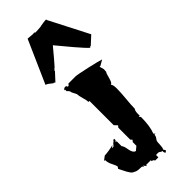

<svg xmlns="http://www.w3.org/2000/svg" viewBox="-398 -1188 1275 1275"><g transform="rotate(-45 239.0 -550.5)"><path d="M187.5 -1140.6 235.4 -1136.7Q240.7 -1136.7 246.6 -1138.2L252.4 -1132.8Q271.5 -1132.8 306.6 -1135.7L305.7 -1136.7Q348.1 -1144 358.4 -1144L366.7 -1143.1L363.8 -1140.6L506.8 -862.3L449.2 -809.1L446.3 -811L438.5 -803.7Q420.4 -818.4 364 -884.5Q307.6 -950.7 274.9 -991.2Q211.4 -914.1 178.2 -877.4L176.3 -877.9L162.1 -862.3L164.1 -860.4L111.8 -803.7L104 -811L100.6 -809.1Q99.6 -809.6 93.8 -814.2Q87.9 -818.8 83.3 -822.5Q78.6 -826.2 72.8 -830.6Q59.1 -839.4 54.2 -839.4ZM245.6 -1139.6Q245.6 -1139.6 247.6 -1139.6L246.6 -1138.2Q246.6 -1139.2 245.6 -1139.6ZM244.1 -1140.6 245.6 -1139.6Q244.1 -1139.6 244.1 -1140.6ZM393.6 -670.4 402.3 -638.7 400.4 -613.8Q396 -613.3 391.1 -593.5Q386.2 -573.7 379.2 -554Q372.1 -534.2 361.8 -534.2Q372.6 -522.9 372.6 -487.3Q372.6 -451.7 367.2 -396Q361.8 -340.3 361.8 -308.6Q352.1 -296.9 352.1 -269V-251.5H341.8L352.1 -240.7Q352.1 -154.3 332 -104.5L341.8 -93.8H332Q332 -80.1 324.2 -69.8Q316.4 -59.6 314 -53.7Q311.5 -47.9 311 -22.2Q310.5 3.4 303.2 18.6L313 30.8L303.2 42.5Q292.5 42.5 292.5 18.6H283.7Q273.9 7.8 261.2 7.8L244.1 8.8V30.8H214.8L205.6 18.6H195.3V8.8H149.9V18.6L132.8 -2.9V8.8L124 -2.9Q86.4 -2.9 72.5 -9Q58.6 -15.1 52.5 -19Q46.4 -22.9 39.1 -33.7Q31.7 -44.4 27.8 -51.5Q23.9 -58.6 15.4 -75.9Q6.8 -93.3 1 -104.5L9.8 -116.2Q9.8 -127.4 -4.6 -154.5Q-19 -181.6 -19 -207H-28.8L1 -229.5Q14.6 -229.5 43.9 -234.1Q73.2 -238.8 86.4 -243.2L69.3 -229.5H79.1Q85.9 -229.5 93 -240.5Q100.1 -251.5 106 -251.5L114.7 -263.2H124V-251.5L114.7 -240.7H124V-194.8Q134.8 -181.6 138.7 -155.3Q145.5 -108.4 168.5 -104.5L195.3 -127V-161.1L205.6 -173.3L195.3 -184.1V-296.9L205.6 -308.6L185.5 -330.1V-557.6H176.3Q176.3 -573.2 167.5 -602.5Q158.7 -631.8 158.7 -647.9L141.6 -682.1Q141.6 -696.8 124 -710.9V-726.6H114.7Q129.9 -738.3 134.8 -738.3Q149.9 -738.3 149.9 -726.6H158.7L168.5 -738.3H234.9Q250.5 -738.3 334.7 -719.5Q418.9 -700.7 439.9 -692.9Q400.9 -670.4 400.4 -670.4Z"/></g></svg>

Font: Butcherman
Style: Regular
Weight: 400
Version: Version 001.003